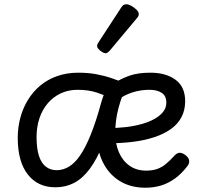

<svg xmlns="http://www.w3.org/2000/svg" viewBox="-20 -859 933 898"><path d="M63 -214Q63 -263 75 -308Q87 -353 110.5 -391.5Q134 -430 168 -458.5Q202 -487 247 -503Q292 -519 346 -519Q392 -519 430 -512Q468 -505 503 -493Q538 -481 575 -466Q549 -410 534 -353Q519 -296 519 -238Q519 -186 536.5 -146Q554 -106 586.5 -83.5Q619 -61 663 -61Q693 -61 714.5 -68.5Q736 -76 755 -91.5Q774 -107 794 -129Q808 -145 821 -144.5Q834 -144 848 -133Q862 -122 864.5 -109.5Q867 -97 858 -84Q829 -46 797.5 -23.5Q766 -1 732 9Q698 19 660 19Q590 19 539 -13Q488 -45 460.5 -101.5Q433 -158 433 -229Q433 -280 440.5 -322Q448 -364 459.5 -399Q471 -434 483 -461L518 -393Q472 -413 433 -426Q394 -439 343 -439Q300 -439 264.5 -422.5Q229 -406 203.5 -376Q178 -346 164.5 -306Q151 -266 151 -218Q151 -165 162 -130.5Q173 -96 194.5 -79.5Q216 -63 245 -63Q275 -63 302.5 -79.5Q330 -96 355 -132.5Q380 -169 404.5 -229.5Q429 -290 453 -378L519 -368Q492 -262 463 -188.5Q434 -115 400 -69.5Q366 -24 326.5 -3.5Q287 17 239 17Q157 17 110 -43Q63 -103 63 -214ZM846 -386Q846 -344 829 -311.5Q812 -279 780 -256Q748 -233 703.5 -218Q659 -203 604.5 -196Q550 -189 488 -189V-260Q529 -260 568 -264.5Q607 -269 641.5 -278.5Q676 -288 702 -302.5Q728 -317 743 -336Q758 -355 758 -379Q758 -411 736 -425Q714 -439 679 -439Q638 -439 600 -427Q562 -415 530 -391L509 -468Q548 -492 587 -505.5Q626 -519 684 -519Q756 -519 801 -486Q846 -453 846 -386ZM475 -610Q464 -610 449 -622Q434 -634 434 -644Q434 -647 435 -650Q436 -653 440 -660L547 -824Q552 -832 557.5 -835.5Q563 -839 571 -839Q581 -839 594.5 -831.5Q608 -824 618.5 -813.5Q629 -803 629 -794Q629 -787 626.5 -782.5Q624 -778 617 -770L494 -623Q482 -610 475 -610Z"/></svg>

Font: Playwrite US Modern
Style: Regular
Weight: 400
Designer: Veronika Burian, José Scaglione
Foundry: TypeTogether
Version: Version 1.002